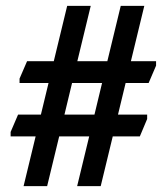

<svg xmlns="http://www.w3.org/2000/svg" viewBox="-20 -632 558 652"><path d="M60.1 0 101 -168.9H16.1V-183.9L41.4 -242.9H118.9L144.8 -350.1H46.4V-365.1L71.9 -424.1H162.6L208.1 -612H288.1L242.6 -424.1H344.5L390 -612H470L424.5 -424.1H510V-409.1L484.7 -350.1H406.6L380.7 -242.9H479.7V-227.9L454.9 -168.9H362.9L322 0H242L282.9 -168.9H181L140.1 0ZM198.9 -242.9H300.8L326.6 -350.1H224.7Z"/></svg>

Font: Ancizar Serif Light
Style: Regular
Weight: 300
Designer: Cesar Puertas, Viviana Monsalve, Julian Moncada, Julian Prieto, Jose Castro, Felipe Aragon, Mariel Hernandez, Sara Alarc
Version: Version 8.100